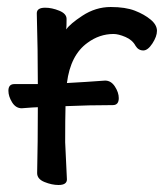

<svg xmlns="http://www.w3.org/2000/svg" viewBox="-20 -512 470 548"><path d="M147 16Q128 16 107 7.5Q86 -1 86 -18Q88 -106 88 -206Q80 -206 42 -203Q25 -203 14.5 -220Q4 -237 4 -253Q4 -272 21 -272H88Q88 -370 85 -474Q85 -490 109 -490Q128 -490 149 -481.5Q170 -473 170 -458Q170 -436 169 -428Q180 -444 215 -467Q253 -492 296 -492Q338 -492 365 -481.5Q392 -471 410 -456Q428 -441 428 -424Q428 -408 415 -388Q402 -368 389 -368Q375 -368 367 -381Q358 -398 338 -406.5Q318 -415 304 -415Q264 -415 230 -390Q181 -355 171 -275Q226 -278 280 -282Q297 -282 308 -265Q319 -248 319 -232Q319 -212 302 -212Q234 -212 167 -209Q166 -174 166 -106L171 0Q171 16 147 16Z"/></svg>

Font: LXGW WenKai Medium
Style: Regular
Weight: 500
Designer: LXGW / Fontworks Inc.
Foundry: LXGW / Fontworks Inc.
Version: Version 1.501; October 10, 2024